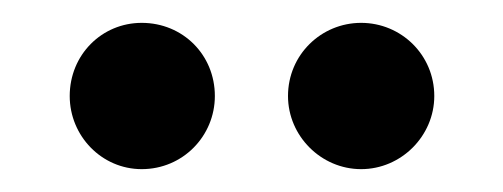

<svg xmlns="http://www.w3.org/2000/svg" viewBox="-20 -733 440 168"><path d="M41 -649C41 -614 69 -585 104 -585C140 -585 168 -614 168 -649C168 -685 140 -713 104 -713C69 -713 41 -685 41 -649ZM232 -649C232 -614 261 -585 296 -585C331 -585 360 -614 360 -649C360 -685 331 -713 296 -713C261 -713 232 -685 232 -649Z"/></svg>

Font: Fascinate
Style: Regular
Weight: 900
Designer: Astigmatic (AOETI)
Foundry: Astigmatic (AOETI)
Version: Version 1.000